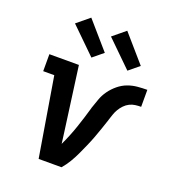

<svg xmlns="http://www.w3.org/2000/svg" viewBox="-139 -873 878 978"><g transform="rotate(20 300.0 -384.0)"><path d="M182 0 111 -428H51V-520H211L258 -173Q260 -158 262 -143Q264 -128 266 -112Q292 -167 311 -223Q330 -279 346 -335V-336Q355 -362 364 -387.5Q373 -413 389.5 -436Q406 -459 428.5 -477.5Q451 -496 476.5 -505.5Q502 -515 529 -517.5Q556 -520 582 -520V-428Q567 -428 551 -426Q535 -424 520 -416.5Q505 -409 493 -396.5Q481 -384 472.5 -369.5Q464 -355 459 -340Q454 -325 449 -310V-309Q440 -282 431 -255.5Q422 -229 412 -202.5Q402 -176 390.5 -150Q379 -124 367 -98Q355 -72 340 -47Q325 -22 306 0ZM453 -577 315 -712 383 -768 509 -623ZM258 -577 120 -712 188 -768 314 -623Z"/></g></svg>

Font: Iosevka Etoile Semibold
Style: Italic
Weight: 600
Italic angle: -9°
Designer: Belleve Invis
Foundry: Belleve Invis
Version: Version 22.1.2; ttfautohint (v1.8.4)